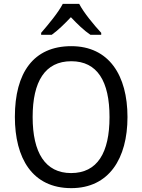

<svg xmlns="http://www.w3.org/2000/svg" viewBox="-20 -964 736 994"><path d="M390 -944H305C282 -899 230 -837 193 -794V-784H248C279 -806 313 -839 347 -875C381 -839 415 -806 448 -784H504V-794C467 -834 413 -899 390 -944ZM640 -358C640 -574 544 -725 349 -725C153 -725 57 -587 57 -359C57 -145 147 10 349 10C544 10 640 -143 640 -358ZM149 -358C149 -542 213 -647 349 -647C484 -647 547 -543 547 -358C547 -173 484 -68 348 -68C214 -68 149 -174 149 -358Z"/></svg>

Font: Noto Sans Sinhala UI SemiCondensed
Style: Regular
Weight: 400
Width: 4
Designer: Jelle Bosma - Monotype Design Team
Foundry: Monotype Imaging Inc.
Version: Version 2.006